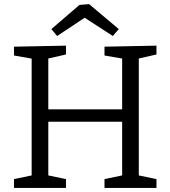

<svg xmlns="http://www.w3.org/2000/svg" viewBox="-20 -922 836 942"><path d="M48.7 0V-43.3L148.3 -64L135.3 -45.7V-650.7L150.7 -631.7L48.7 -649.7V-693L303.7 -698V-654.7L202.7 -631.7L217 -651V-371L202.3 -385.7H594L579.3 -371V-650.7L594 -632.3L492.7 -649.7V-693L747.7 -698V-654.7L647.7 -632L661 -651V-45.7L647.7 -64L747.7 -43.3V0H492.7V-43.3L592 -64L579.3 -45.7V-339.3L594 -324.7H202.3L217 -339.3V-45.7L204.3 -64L303.7 -43.3V0ZM260.3 -745.3 232 -779.3 370 -898 417.3 -901.7 562.7 -779.3 533.7 -745.3 368 -852.7 421 -852Z"/></svg>

Font: Bitter Thin
Style: Regular
Weight: 100
Designer: Sol Matas, and Bitter project Authors
Foundry: Sol Matas
Version: Version 2.002